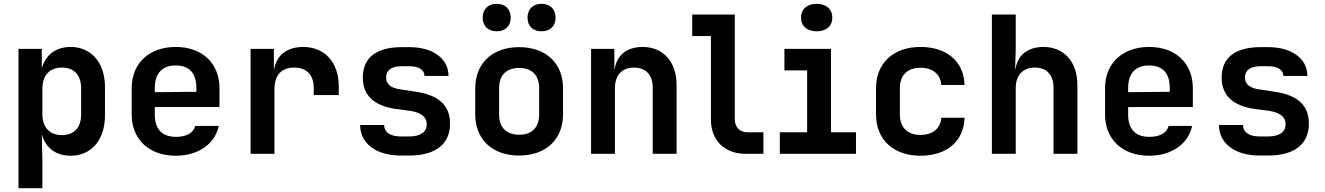

<svg xmlns="http://www.w3.org/2000/svg" viewBox="-20 -806 6940 1006"><path d="M350 -560C274 -560 220 -520 200 -451H199V-550H77V180H202V26L199 -99H200C220 -30 274 10 350 10C458 10 530 -72 530 -201V-350C530 -478 458 -560 350 -560ZM405 -206C405 -137 368 -98 304 -98C240 -98 202 -139 202 -209V-341C202 -411 240 -452 304 -452C368 -452 405 -413 405 -344Z M1130 -344C1130 -474 1040 -560 901 -560C761 -560 670 -474 670 -344V-206C670 -76 761 10 901 10C1018 10 1107 -52 1126 -146H1003C993 -109 958 -89 902 -89C829 -89 791 -129 791 -206V-245H1130ZM791 -344C791 -420 828 -463 901 -463C973 -463 1009 -421 1009 -345V-325L791 -323Z M1568 -560C1485 -560 1429 -517 1417 -445H1415V-550H1293V0H1418V-337C1418 -412 1454 -452 1521 -452C1588 -452 1624 -412 1624 -344V-308H1755V-353C1755 -480 1681 -560 1568 -560Z M2123 9C2264 9 2338 -52 2338 -158C2338 -256 2277 -309 2154 -326L2076 -338C2028 -345 2003 -365 2003 -400C2003 -438 2031 -459 2085 -459H2123C2174 -459 2204 -441 2204 -408H2330C2330 -499 2249 -559 2124 -559H2086C1952 -559 1881 -504 1881 -400C1881 -306 1939 -252 2054 -235L2131 -225C2186 -216 2216 -194 2216 -155C2216 -115 2185 -91 2123 -91H2080C2026 -91 1993 -112 1993 -151H1867C1867 -53 1953 9 2079 9Z M2583 -642C2627 -642 2656 -669 2656 -714C2656 -758 2627 -786 2583 -786C2538 -786 2509 -758 2509 -714C2509 -669 2538 -642 2583 -642ZM2817 -642C2862 -642 2891 -669 2891 -714C2891 -758 2862 -786 2817 -786C2773 -786 2744 -758 2744 -714C2744 -669 2773 -642 2817 -642ZM2700 9C2841 9 2930 -76 2930 -207V-344C2930 -474 2841 -559 2700 -559C2559 -559 2470 -474 2470 -343V-207C2470 -76 2559 9 2700 9ZM2700 -100C2634 -100 2595 -137 2595 -207V-343C2595 -413 2634 -450 2700 -450C2766 -450 2805 -413 2805 -343V-207C2805 -137 2766 -100 2700 -100Z M3347 -560C3265 -560 3212 -517 3201 -445H3199V-550H3077V0H3202V-344C3202 -413 3240 -452 3302 -452C3363 -452 3400 -414 3400 -348V0H3525V-361C3525 -482 3455 -560 3347 -560Z M3980 0V-113H3895C3856 -113 3830 -140 3830 -181V-730H3607V-617H3705V-178C3705 -71 3777 0 3886 0Z M4259 -642C4309 -642 4341 -669 4341 -714C4341 -758 4309 -786 4259 -786C4209 -786 4177 -758 4177 -714C4177 -669 4209 -642 4259 -642ZM4465 0V-113H4334V-550H4090V-437H4209V-113H4066V0Z M4803 10C4941 10 5030 -66 5034 -189H4912C4908 -132 4866 -99 4803 -99C4736 -99 4695 -137 4695 -206V-345C4695 -413 4736 -451 4803 -451C4866 -451 4908 -418 4912 -361H5034C5030 -484 4941 -560 4803 -560C4662 -560 4570 -476 4570 -344V-206C4570 -74 4662 10 4803 10Z M5447 -560C5365 -560 5312 -517 5301 -445H5299L5302 -550V-730H5177V0H5302V-344C5302 -413 5340 -452 5402 -452C5463 -452 5500 -414 5500 -348V0H5625V-361C5625 -482 5555 -560 5447 -560Z M6230 -344C6230 -474 6140 -560 6001 -560C5861 -560 5770 -474 5770 -344V-206C5770 -76 5861 10 6001 10C6118 10 6207 -52 6226 -146H6103C6093 -109 6058 -89 6002 -89C5929 -89 5891 -129 5891 -206V-245H6230ZM5891 -344C5891 -420 5928 -463 6001 -463C6073 -463 6109 -421 6109 -345V-325L5891 -323Z M6623 9C6764 9 6838 -52 6838 -158C6838 -256 6777 -309 6654 -326L6576 -338C6528 -345 6503 -365 6503 -400C6503 -438 6531 -459 6585 -459H6623C6674 -459 6704 -441 6704 -408H6830C6830 -499 6749 -559 6624 -559H6586C6452 -559 6381 -504 6381 -400C6381 -306 6439 -252 6554 -235L6631 -225C6686 -216 6716 -194 6716 -155C6716 -115 6685 -91 6623 -91H6580C6526 -91 6493 -112 6493 -151H6367C6367 -53 6453 9 6579 9Z"/></svg>

Font: Tekne LDO
Style: Bold
Weight: 700
Monospace: yes
Designer: Alessio Laiso, Mario Rullo, Paolo Rosset
Foundry: Alessio Laiso
Version: Version 1.000;hotconv 1.0.109;makeotfexe 2.5.65596